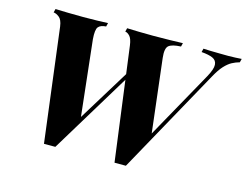

<svg xmlns="http://www.w3.org/2000/svg" viewBox="-98 -866 1318 1028"><g transform="rotate(15 561.5 -351.5)"><path d="M591 -506 281 5H218L139 -624Q134 -661 117 -674Q100 -687 86 -688L91 -708Q118 -707 160.5 -706Q203 -705 245 -705Q288 -705 323 -706Q358 -707 382 -708L377 -688Q346 -686 334 -671Q322 -656 326 -604L374 -167L337 -128L585 -532ZM969 -571Q994 -616 992.5 -640.5Q991 -665 968.5 -675Q946 -685 906 -688L911 -708Q923 -707 948 -706.5Q973 -706 1001.5 -705.5Q1030 -705 1048 -705Q1070 -705 1088.5 -706Q1107 -707 1123 -708L1118 -688Q1096 -682 1076.5 -671.5Q1057 -661 1036.5 -639Q1016 -617 993 -575L672 5H609L526 -624Q521 -660 508 -673.5Q495 -687 483 -688L488 -708Q513 -707 553 -706Q593 -705 632 -705Q683 -705 726 -706Q769 -707 797 -708L792 -688Q743 -686 725 -671Q707 -656 713 -604L764 -171L726 -135Z"/></g></svg>

Font: Playfair Display ExtraBold
Style: Italic
Weight: 800
Italic angle: -14°
Designer: Claus Eggers Sørensen
Foundry: Claus Eggers Sørensen
Version: Version 1.203